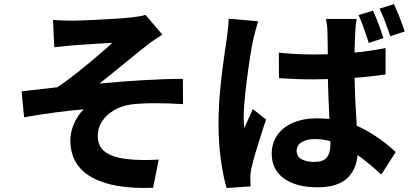

<svg xmlns="http://www.w3.org/2000/svg" viewBox="-20 -867 2040 951"><path d="M340.4 -764.6Q375 -764.6 480.5 -770.1Q586 -775.6 629 -780.4Q677.2 -785.8 700.8 -793.2L784.2 -695.6Q726.2 -658.6 701.6 -637.6Q674.8 -617.2 650.6 -597.4Q626.4 -577.6 600.6 -556.4Q568 -530 533.8 -502.1Q499.6 -474.2 472.8 -453.2Q575.8 -463.2 688.1 -469.8Q800.4 -476.4 885.8 -476.4L886.6 -351.2Q811.8 -356 742.5 -355.7Q673.2 -355.4 628.2 -349.4Q583 -343 545.5 -321.4Q508 -299.8 486.1 -266.9Q464.2 -234 464.2 -194.8Q464.2 -140.4 502.2 -113.5Q540.2 -86.6 612.6 -78.6Q652 -74.4 693.5 -74.4Q735 -74.4 766.2 -76.6L738.2 63Q541.6 70.8 435.1 11.5Q328.6 -47.8 328.6 -172.4Q328.6 -214.4 347.5 -256.4Q366.4 -298.4 394.4 -325.2Q264.8 -315 99.4 -286.2L87 -414.6Q118 -417.6 209.6 -428.6L263.2 -434.6Q352.8 -493 511.2 -631.6L537 -655L459.4 -650.4Q389.8 -646 340.6 -642.4L248.8 -633L242.6 -768.4Q287.4 -764.6 340.4 -764.6Z M1536.6 -597.2Q1734.6 -597.2 1889.6 -629.2V-498.2Q1734.6 -475.4 1537 -473.8Q1450.4 -473.8 1361.8 -479.8L1361 -606Q1448.6 -597.2 1536.6 -597.2ZM1739.6 -708Q1735.8 -647 1735.8 -532.8Q1735.8 -417.6 1746.2 -260.4Q1752.4 -160.2 1752.4 -125Q1752.4 -38.6 1704.7 11Q1657 60.6 1552.8 60.6Q1447 60.6 1386.4 17Q1325.8 -26.6 1325.8 -105.6Q1325.8 -157.2 1353.2 -197.2Q1380.6 -237.2 1431.5 -259Q1482.4 -280.8 1550 -280.8Q1677.4 -280.8 1770.2 -233.4Q1863 -186 1940 -114L1868.8 -2.6Q1773.4 -90.4 1696.1 -134.3Q1618.8 -178.2 1539.4 -178.2Q1499 -178.2 1474.2 -162.8Q1449.4 -147.4 1449.4 -120.2Q1449.4 -92 1473.5 -78.5Q1497.6 -65 1538 -65Q1580.2 -65 1598.4 -86.6Q1616.6 -108.2 1616.6 -153.2Q1616.6 -190.4 1611.6 -276.6Q1608.6 -336.4 1606.1 -406.4Q1603.6 -476.4 1603.6 -532.6V-609.2Q1602.8 -639.6 1602.7 -664.5Q1602.6 -689.4 1602 -706.2Q1602 -734.6 1595 -773.2H1746.4Q1741.4 -748 1739.6 -708ZM1233.8 -668.8Q1221.2 -612.4 1204.1 -481.7Q1187 -351 1187 -284.4Q1187 -253 1190.2 -231.2Q1201.4 -259.8 1213.2 -284L1232.6 -326.4L1298 -275.2L1282.4 -228.6Q1264.6 -174.2 1248.2 -119.5Q1231.8 -64.8 1225.2 -33.4Q1219.4 -6.6 1219.8 13L1221.2 56.2L1102.4 64.2Q1085.6 7.6 1073.9 -76.5Q1062.2 -160.6 1062.2 -255.6Q1062.2 -337.4 1071.5 -431.9Q1080.8 -526.4 1094.6 -618Q1098.8 -645.4 1102.8 -672Q1112 -738.4 1112.8 -774.2L1259.2 -761.8Q1253.6 -747.2 1246 -717.4Q1238.4 -687.6 1233.8 -668.8ZM1879 -678.2 1806.4 -654.2Q1799.4 -674.4 1798 -681.2Q1788.4 -709.8 1777.3 -740.2Q1766.2 -770.6 1756 -792.4L1827.2 -814.2Q1841 -785.4 1855.4 -746.9Q1869.8 -708.4 1879 -678.2ZM1984.6 -710.8 1912.8 -687.8Q1881.8 -780.8 1859.8 -824L1931 -846.6Q1960.4 -784.6 1984.6 -710.8Z"/></svg>

Font: 寒蝉端黑体 Light
Style: Regular
Weight: 300
Designer: ChillDuanSans {Warren2060}; 
Source Han Sans {Ryoko NISHIZUKA 西塚涼子 (kana, bopomofo & ideographs); Paul D. Hunt (Latin, G
Foundry: ChillType&Adobe
Version: Version 1.300;Glyphs 3.3 (3306)